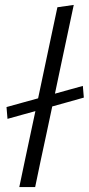

<svg xmlns="http://www.w3.org/2000/svg" viewBox="-20 -761 361 781"><path d="M58.5 0Q70 -55.5 81 -107.2Q92 -159 105 -220L124 -309Q97.5 -301.5 69.5 -294Q41.5 -286.5 10.5 -277.5L6.5 -325.5Q44.5 -336 76.8 -345Q109 -354 135 -361L163 -493.5Q176 -556 188.8 -615.5Q201.5 -675 213.5 -731.5L280 -741Q267 -680 254.2 -619.5Q241.5 -559 227.5 -494L203.5 -380Q230 -387.5 258 -395.2Q286 -403 317 -411.5L321 -364Q286 -354 253.5 -345Q221 -336 192.5 -328L169.5 -219.5Q156 -157.5 145.2 -106.5Q134.5 -55.5 123 0Z"/></svg>

Font: Commissioner Light
Style: Italic
Weight: 300
Italic angle: -12°
Designer: Kostas Bartsokas
Foundry: Kostas Bartsokas
Version: Version 1.000; ttfautohint (v1.8.3)